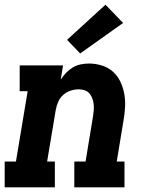

<svg xmlns="http://www.w3.org/2000/svg" viewBox="-21 -799 641 819"><path d="M-1 0V-110H47L97 -410H63V-520H248L238 -459Q248 -475 261 -488.5Q274 -502 290 -511.5Q306 -521 324 -524.5Q342 -528 359 -528Q387 -528 414 -519.5Q441 -511 461 -493Q481 -475 492.5 -450.5Q504 -426 509 -399Q514 -372 512.5 -343Q511 -314 506 -286L477 -110H510V0H296V-110H344L376 -304Q378 -317 379 -330Q380 -343 378.5 -355.5Q377 -368 372.5 -380Q368 -392 360 -401Q352 -410 340 -414Q328 -418 315 -418Q297 -418 279.5 -412Q262 -406 248.5 -394Q235 -382 227.5 -365Q220 -348 217 -331L180 -110H213V0ZM321 -571 265 -629 429 -779 504 -701Z"/></svg>

Font: Iosevka Etoile XBdObl
Style: Regular
Weight: 800
Italic angle: -9°
Designer: Belleve Invis
Foundry: Belleve Invis
Version: Version 15.5.2; ttfautohint (v1.8.4)